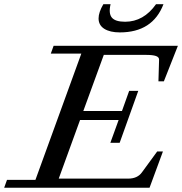

<svg xmlns="http://www.w3.org/2000/svg" viewBox="-63 -877 852 897"><path d="M496.6 -725.6Q451.2 -725.6 424.3 -742.4Q397.5 -759.3 397.5 -791Q397.5 -819.3 419.9 -857.4H453.6Q443.4 -814.5 459.5 -794.9Q475.6 -775.4 521.5 -775.4Q607.9 -775.4 666 -857.4H700.7Q650.4 -725.6 496.6 -725.6ZM-43.5 0 -30.3 -36.6H102.5L316.9 -626.5H174.3L187.5 -663.1H768.1L702.6 -497.1H677.2L680.2 -597.7Q680.7 -609.9 666 -615.2Q651.4 -620.6 618.2 -620.6H421.9L326.2 -358.4H506.8L540.5 -452.6H583L496.1 -210H452.6L491.2 -316.4H311L211.4 -42.5H535.6Q579.1 -42.5 600.1 -71.8L671.4 -169.4H698.2L635.7 0Z"/></svg>

Font: Elstob 8pt Medium
Style: Italic
Weight: 500
Italic angle: -20°
Designer: Peter S. Baker
Version: Version 1.015